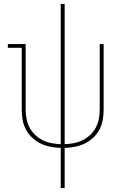

<svg xmlns="http://www.w3.org/2000/svg" viewBox="-20 -755 640 980"><path d="M290 205V0Q263 -1 237 -6Q211 -11 187.5 -22.5Q164 -34 144.5 -52Q125 -70 112.5 -93.5Q100 -117 95.5 -143Q91 -169 91 -195V-511H20V-530H111V-195Q111 -171 115.5 -148Q120 -125 131 -104Q142 -83 159.5 -66.5Q177 -50 198 -39.5Q219 -29 242.5 -24.5Q266 -20 290 -19V-735H310V-19Q334 -20 357.5 -24.5Q381 -29 402 -39.5Q423 -50 440.5 -66.5Q458 -83 469 -104Q480 -125 484.5 -148Q489 -171 489 -195V-530H509V-195Q509 -169 504.5 -143Q500 -117 487.5 -93.5Q475 -70 455.5 -52Q436 -34 412.5 -22.5Q389 -11 363 -6Q337 -1 310 0V205Z"/></svg>

Font: Iosevka Curly Slab ThEx
Style: Regular
Weight: 100
Width: 7
Monospace: yes
Designer: Belleve Invis
Foundry: Belleve Invis
Version: Version 11.1.0; ttfautohint (v1.8.3)